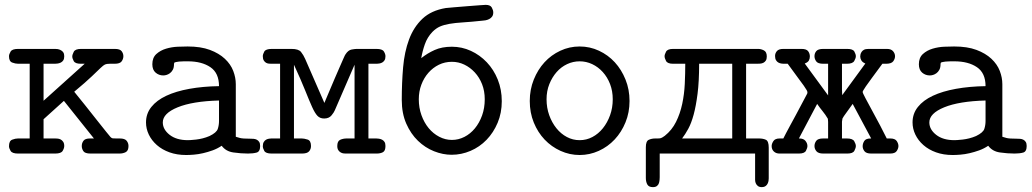

<svg xmlns="http://www.w3.org/2000/svg" viewBox="-20 -631 4240 789"><path d="M17 -30Q17 -52 30 -57Q43 -62 54 -62H102V-369H55Q43 -369 30 -374Q17 -379 17 -400Q17 -408 23.5 -419Q30 -430 54 -430H207Q219 -430 226.5 -426.5Q234 -423 238 -418.5Q242 -414 243 -409Q244 -404 244 -400Q244 -389 240 -383Q236 -377 230 -374Q224 -371 217.5 -370Q211 -369 206 -369H159V-217L328 -369H312Q289 -369 283 -380Q277 -391 277 -399Q277 -406 283 -418Q289 -430 313 -430H452Q473 -430 480 -420.5Q487 -411 487 -400Q487 -389 480 -379Q473 -369 451 -369H431Q418 -369 411.5 -366Q405 -363 393 -351.5Q381 -340 357 -317Q333 -294 285 -254Q304 -231 329 -199.5Q354 -168 376.5 -139.5Q399 -111 415.5 -90.5Q432 -70 434 -68Q439 -63 443 -62.5Q447 -62 458 -62H472Q493 -62 500.5 -52.5Q508 -43 508 -31Q508 -12 497 -6Q486 0 471 0H352Q329 0 322.5 -10Q316 -20 316 -31Q316 -43 323 -52.5Q330 -62 350 -62H366L243 -216H242L159 -141V-62H206Q210 -62 216.5 -61.5Q223 -61 229 -58Q235 -55 239.5 -48.5Q244 -42 244 -31Q244 -22 237.5 -11Q231 0 207 0H54Q30 0 23.5 -11Q17 -22 17 -30Z M580 -128Q580 -164 602 -191.5Q624 -219 663.5 -237.5Q703 -256 758.5 -266Q814 -276 880 -277Q880 -331 844.5 -355Q809 -379 752 -379Q745 -379 736 -379Q727 -379 716 -378Q701 -376 698 -374.5Q695 -373 695 -367Q695 -353 690 -344Q685 -335 678 -330Q671 -325 664 -323Q657 -321 651 -321Q633 -321 619.5 -332.5Q606 -344 606 -367Q606 -394 622.5 -409Q639 -424 662.5 -431Q686 -438 710.5 -439Q735 -440 751 -440Q805 -440 842.5 -426Q880 -412 904 -389.5Q928 -367 938.5 -339.5Q949 -312 949 -285V-69Q955 -67 966 -64Q977 -61 1009 -61Q1015 -61 1022 -60.5Q1029 -60 1035 -57Q1041 -54 1045 -48Q1049 -42 1049 -31Q1049 -8 1034.5 -4Q1020 0 999 0Q970 0 939 -4.5Q908 -9 891 -32Q873 -20 853.5 -13Q834 -6 814.5 -1.5Q795 3 777 4.5Q759 6 745 6Q707 6 676.5 -5Q646 -16 624.5 -35Q603 -54 591.5 -78Q580 -102 580 -128ZM649 -128Q649 -99 677 -77Q705 -55 752 -55Q755 -55 764 -55.5Q773 -56 786 -57.5Q799 -59 813 -62.5Q827 -66 841 -72Q870 -86 875 -101.5Q880 -117 880 -134V-218Q771 -215 710 -190Q649 -165 649 -128Z M1060 -30Q1060 -41 1064 -47.5Q1068 -54 1073.5 -57Q1079 -60 1085 -61Q1091 -62 1095 -62H1131V-369H1096Q1091 -369 1085 -369.5Q1079 -370 1073.5 -373Q1068 -376 1064 -382.5Q1060 -389 1060 -400Q1060 -408 1066 -419Q1072 -430 1097 -430H1178Q1207 -430 1217 -417.5Q1227 -405 1234 -389L1313 -208Q1314 -211 1320.5 -226Q1327 -241 1336 -262.5Q1345 -284 1355.5 -308.5Q1366 -333 1375.5 -354.5Q1385 -376 1391.5 -391Q1398 -406 1400 -408Q1411 -425 1425 -427.5Q1439 -430 1446 -430H1527Q1551 -430 1557.5 -419.5Q1564 -409 1564 -400Q1564 -389 1560 -383Q1556 -377 1550.5 -374Q1545 -371 1538.5 -370Q1532 -369 1528 -369H1494V-62H1526Q1531 -62 1537.5 -61Q1544 -60 1550 -57Q1556 -54 1560 -48Q1564 -42 1564 -31Q1564 -11 1553.5 -5.5Q1543 0 1528 0H1401Q1398 0 1392.5 -0.5Q1387 -1 1381 -4Q1375 -7 1370.5 -13.5Q1366 -20 1366 -31Q1366 -51 1378 -56.5Q1390 -62 1405 -62H1437V-365L1356 -178Q1353 -170 1342.5 -157Q1332 -144 1312 -144Q1295 -144 1284.5 -155Q1274 -166 1262.5 -191.5Q1251 -217 1234 -259.5Q1217 -302 1188 -365V-62H1220Q1230 -62 1244 -57.5Q1258 -53 1258 -31Q1258 -18 1250 -9Q1242 0 1221 0H1096Q1072 0 1066 -11Q1060 -22 1060 -30Z M1631 -220Q1631 -290 1636.5 -354Q1642 -418 1661 -469Q1680 -520 1716 -554Q1752 -588 1812 -598Q1819 -599 1845 -601Q1871 -603 1900 -605.5Q1929 -608 1952 -609.5Q1975 -611 1976 -611Q1995 -611 2001 -600Q2007 -589 2007 -580Q2007 -569 2002 -562.5Q1997 -556 1990 -552.5Q1983 -549 1975 -547.5Q1967 -546 1962 -546Q1915 -541 1882.5 -539Q1850 -537 1827 -533Q1804 -529 1788 -522Q1772 -515 1757 -500Q1736 -478 1726 -449.5Q1716 -421 1711 -392Q1736 -412 1766 -425.5Q1796 -439 1837 -439Q1878 -439 1915 -422Q1952 -405 1980.5 -375Q2009 -345 2025.5 -304Q2042 -263 2042 -215Q2042 -167 2025 -126.5Q2008 -86 1979.5 -56.5Q1951 -27 1913.5 -11Q1876 5 1836 5Q1800 5 1763.5 -9.5Q1727 -24 1697.5 -52.5Q1668 -81 1649.5 -123Q1631 -165 1631 -220ZM1701 -223Q1701 -188 1712 -157.5Q1723 -127 1741.5 -104.5Q1760 -82 1785 -69Q1810 -56 1837 -56Q1864 -56 1888.5 -68.5Q1913 -81 1931.5 -103.5Q1950 -126 1961 -156.5Q1972 -187 1972 -223Q1972 -257 1961 -285Q1950 -313 1931 -333.5Q1912 -354 1888 -365.5Q1864 -377 1837 -377Q1808 -377 1783.5 -365Q1759 -353 1740.5 -332Q1722 -311 1711.5 -283Q1701 -255 1701 -223Z M2157 -216Q2157 -263 2173.5 -304Q2190 -345 2217.5 -375Q2245 -405 2282.5 -422.5Q2320 -440 2362 -440Q2404 -440 2441.5 -422.5Q2479 -405 2506.5 -375Q2534 -345 2550.5 -304Q2567 -263 2567 -216Q2567 -169 2550.5 -128.5Q2534 -88 2506 -58Q2478 -28 2440.5 -11Q2403 6 2362 6Q2321 6 2283.5 -11Q2246 -28 2218 -57.5Q2190 -87 2173.5 -127.5Q2157 -168 2157 -216ZM2226 -223Q2226 -188 2237 -157.5Q2248 -127 2266.5 -104Q2285 -81 2309.5 -68Q2334 -55 2362 -55Q2390 -55 2414.5 -68Q2439 -81 2457.5 -104Q2476 -127 2487 -157.5Q2498 -188 2498 -223Q2498 -257 2487 -285.5Q2476 -314 2457 -335Q2438 -356 2413.5 -367.5Q2389 -379 2362 -379Q2335 -379 2310.5 -367.5Q2286 -356 2267.5 -335Q2249 -314 2237.5 -285.5Q2226 -257 2226 -223Z M2634 -26Q2634 -51 2646 -56.5Q2658 -62 2673 -62H2683Q2691 -62 2696 -63.5Q2701 -65 2712 -73Q2741 -96 2758 -130Q2775 -164 2783.5 -204Q2792 -244 2794 -286.5Q2796 -329 2796 -369H2746Q2723 -369 2717 -380.5Q2711 -392 2711 -400Q2711 -407 2717 -418.5Q2723 -430 2746 -430H3096Q3107 -430 3119 -424Q3131 -418 3131 -399Q3131 -388 3127 -382Q3123 -376 3117 -373Q3111 -370 3103.5 -369.5Q3096 -369 3090 -369H3046V-62H3099Q3116 -62 3127.5 -56.5Q3139 -51 3139 -24V102Q3139 114 3135.5 121.5Q3132 129 3127.5 132.5Q3123 136 3118.5 137Q3114 138 3111 138Q3100 138 3094 133Q3088 128 3085.5 121.5Q3083 115 3083 108Q3083 101 3083 98V0H2691V97Q2691 100 2690.5 107Q2690 114 2688 121Q2686 128 2680 133Q2674 138 2663 138Q2646 138 2640 127Q2634 116 2634 100ZM2989 -62V-369H2853Q2853 -296 2846.5 -245.5Q2840 -195 2830.5 -160Q2821 -125 2808.5 -102Q2796 -79 2783 -62Z M3151 -31Q3151 -40 3158 -51Q3165 -62 3184 -62H3199Q3202 -68 3210 -83.5Q3218 -99 3228.5 -118Q3239 -137 3250.5 -158.5Q3262 -180 3271.5 -198Q3281 -216 3288 -229Q3295 -242 3297 -246Q3298 -248 3298 -252Q3298 -255 3295 -260.5Q3292 -266 3283 -279Q3274 -292 3258 -313Q3242 -334 3217 -369H3199Q3196 -369 3190 -370Q3184 -371 3178.5 -374Q3173 -377 3169 -383.5Q3165 -390 3165 -401Q3165 -412 3172.5 -421Q3180 -430 3199 -430H3274Q3294 -430 3301 -420.5Q3308 -411 3308 -399Q3308 -390 3304 -382.5Q3300 -375 3287 -370L3383 -239V-369H3363Q3341 -369 3334 -379Q3327 -389 3327 -400Q3327 -412 3334.5 -421Q3342 -430 3363 -430H3462Q3485 -430 3491 -419Q3497 -408 3497 -400Q3497 -392 3490.5 -380.5Q3484 -369 3460 -369H3440V-263L3441 -240L3536 -370Q3524 -375 3519.5 -383Q3515 -391 3515 -399Q3515 -402 3516 -407Q3517 -412 3520.5 -417.5Q3524 -423 3530.5 -426.5Q3537 -430 3549 -430H3625Q3642 -430 3650 -420.5Q3658 -411 3658 -400Q3658 -389 3650.5 -379Q3643 -369 3621 -369H3606Q3579 -332 3562.5 -310Q3546 -288 3538 -276Q3530 -264 3527.5 -259.5Q3525 -255 3525 -253Q3525 -249 3537 -226.5Q3549 -204 3565 -174.5Q3581 -145 3597.5 -114Q3614 -83 3624 -62H3638Q3658 -62 3665 -51.5Q3672 -41 3672 -31Q3672 -21 3665 -10.5Q3658 0 3638 0H3560Q3540 0 3532.5 -9.5Q3525 -19 3525 -30Q3525 -41 3531.5 -51.5Q3538 -62 3558 -62H3560L3484 -204L3448 -154L3442 -144L3440 -131V-62H3460Q3484 -62 3490.5 -50.5Q3497 -39 3497 -31Q3497 -23 3491 -11.5Q3485 0 3462 0H3363Q3343 0 3335 -9.5Q3327 -19 3327 -31Q3327 -42 3334 -52Q3341 -62 3363 -62H3383V-130L3382 -143Q3372 -160 3360.5 -174Q3349 -188 3338 -204L3263 -62H3265Q3282 -62 3290 -52Q3298 -42 3298 -31Q3298 -23 3292 -11.5Q3286 0 3263 0H3183Q3169 0 3160 -8.5Q3151 -17 3151 -31Z M3730 -128Q3730 -164 3752 -191.5Q3774 -219 3813.5 -237.5Q3853 -256 3908.5 -266Q3964 -276 4030 -277Q4030 -331 3994.5 -355Q3959 -379 3902 -379Q3895 -379 3886 -379Q3877 -379 3866 -378Q3851 -376 3848 -374.5Q3845 -373 3845 -367Q3845 -353 3840 -344Q3835 -335 3828 -330Q3821 -325 3814 -323Q3807 -321 3801 -321Q3783 -321 3769.5 -332.5Q3756 -344 3756 -367Q3756 -394 3772.5 -409Q3789 -424 3812.5 -431Q3836 -438 3860.5 -439Q3885 -440 3901 -440Q3955 -440 3992.5 -426Q4030 -412 4054 -389.5Q4078 -367 4088.5 -339.5Q4099 -312 4099 -285V-69Q4105 -67 4116 -64Q4127 -61 4159 -61Q4165 -61 4172 -60.5Q4179 -60 4185 -57Q4191 -54 4195 -48Q4199 -42 4199 -31Q4199 -8 4184.5 -4Q4170 0 4149 0Q4120 0 4089 -4.5Q4058 -9 4041 -32Q4023 -20 4003.5 -13Q3984 -6 3964.5 -1.5Q3945 3 3927 4.5Q3909 6 3895 6Q3857 6 3826.5 -5Q3796 -16 3774.5 -35Q3753 -54 3741.5 -78Q3730 -102 3730 -128ZM3799 -128Q3799 -99 3827 -77Q3855 -55 3902 -55Q3905 -55 3914 -55.5Q3923 -56 3936 -57.5Q3949 -59 3963 -62.5Q3977 -66 3991 -72Q4020 -86 4025 -101.5Q4030 -117 4030 -134V-218Q3921 -215 3860 -190Q3799 -165 3799 -128Z"/></svg>

Font: CMU Typewriter Custom
Style: Regular
Weight: 500
Monospace: yes
Version: Version 0.7.0